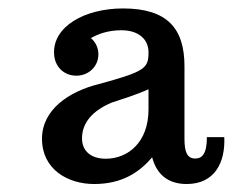

<svg xmlns="http://www.w3.org/2000/svg" viewBox="-20 -785 581 464"><path d="M207.5 -340.3C276.4 -340.3 317.4 -369.6 347.7 -404.8C358.9 -362.8 386.7 -340.3 431.2 -340.3C498.5 -340.3 524.9 -392.1 522 -453.6H480C480 -412.1 467.8 -401.9 451.7 -401.9C432.1 -401.9 425.8 -418 425.8 -449.7V-625C425.8 -716.3 384.3 -764.6 277.3 -764.6C184.6 -764.6 106.4 -720.7 110.8 -653.8C112.3 -624.5 133.8 -602.1 164.6 -602.1C194.3 -602.1 217.8 -624.5 217.8 -653.8C217.8 -669.4 210.9 -683.6 199.7 -692.9C215.3 -702.1 240.2 -711.9 273.4 -711.9C314.5 -711.9 338.9 -690.4 338.9 -658.7C338.9 -619.6 330.6 -612.3 217.8 -581.5C147.5 -564 81.5 -520.5 81.5 -449.7C81.5 -375.5 144 -340.3 207.5 -340.3ZM235.4 -401.4C201.7 -401.4 178.2 -418.5 178.2 -450.7C178.2 -488.3 203.6 -517.6 250 -537.1C269.5 -543.5 307.6 -555.2 338.9 -569.3V-520.5C338.9 -441.4 289.6 -401.4 235.4 -401.4Z"/></svg>

Font: Arbutus Slab
Style: Regular
Weight: 400
Designer: Karolina Lach
Foundry: Karolina Lach
Version: Version 1.001